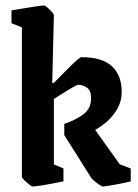

<svg xmlns="http://www.w3.org/2000/svg" viewBox="-20 -672 505 702"><path d="M356 10Q353 10 344 4Q335 -2 326 -9.5Q317 -17 314 -21L215 -178V-219Q254 -232 283.5 -253Q313 -274 313 -313Q313 -341 298 -351.5Q283 -362 266 -362Q261 -362 236 -347Q211 -332 177 -310V-71L212 -56V-9Q169 0 138.5 5Q108 10 99 10Q96 10 86.5 2.5Q77 -5 68.5 -13.5Q60 -22 60 -26V-572L22 -587V-634Q41 -637 67 -641.5Q93 -646 114.5 -649Q136 -652 141 -652Q145 -652 153.5 -644.5Q162 -637 169.5 -628.5Q177 -620 177 -616L171 -369H177Q197 -389 218.5 -411Q240 -433 256.5 -448Q273 -463 277 -463Q354 -463 389.5 -429.5Q425 -396 425 -336Q425 -303 410 -276Q395 -249 372.5 -229Q350 -209 328 -197L418 -71L458 -56V-9Q443 -5 420.5 -0.5Q398 4 379 7Q360 10 356 10Z"/></svg>

Font: Grenze Gotisch SemiBold
Style: Regular
Weight: 600
Designer: Renata Polastri
Foundry: Omnibus-Type
Version: Version 1.001